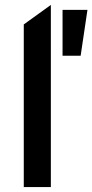

<svg xmlns="http://www.w3.org/2000/svg" viewBox="-20 -760 375 780"><path d="M76.6 0V-660.8L186.6 -740V0ZM234.1 -533.5V-720H335.3L307.6 -533.5Z"/></svg>

Font: Geologica-Sharp
Style: Regular
Weight: 100
Designer: Sindre Bremnes, Frode Helland
Foundry: Monokrom Skriftforlag AS
Version: Version 1.010;gftools[0.9.28]